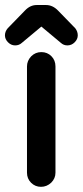

<svg xmlns="http://www.w3.org/2000/svg" viewBox="-41 -720 327 757"><path d="M-10.7 -608.4 57.6 -678.7Q78.1 -700.2 103.5 -700.2H140.6Q167 -700.2 188.5 -677.7L255.9 -608.4Q265.6 -595.7 265.6 -580.6Q265.6 -565.4 253.4 -553.2Q241.2 -541 224.6 -541Q210 -541 199.2 -550.8L122.1 -615.2L44.9 -550.8Q34.2 -541 18.6 -541Q2.9 -541 -9.3 -553.2Q-21.5 -565.4 -21.5 -580.6Q-21.5 -595.7 -10.7 -608.4ZM65.4 -39.1V-458Q65.4 -480.5 82 -498Q98.6 -514.6 122.1 -514.6Q145.5 -514.6 161.6 -498.5Q177.7 -482.4 177.7 -458V-39.1Q177.7 -16.6 161.1 0Q143.6 16.6 120.6 16.6Q97.7 16.6 81.5 0.5Q65.4 -15.6 65.4 -39.1Z"/></svg>

Font: FakePearl
Style: SemiBold
Weight: 400
Version: Version 1.2